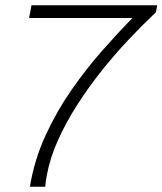

<svg xmlns="http://www.w3.org/2000/svg" viewBox="-20 -706 614 726"><path d="M93 0Q110 -102 152 -193.5Q194 -285 250 -365.5Q306 -446 366.5 -514.5Q427 -583 481 -638H90L99 -686H574L570 -660Q521 -614 468.5 -558.5Q416 -503 366 -440.5Q316 -378 273 -311Q230 -244 199.5 -176.5Q169 -109 157 -43Q154 -29 153.5 -23.5Q153 -18 151 0Z"/></svg>

Font: Archivo SemiBold Thin
Style: Italic
Weight: 250
Italic angle: -10°
Version: Version 2.001